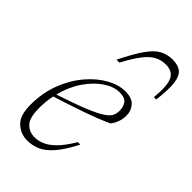

<svg xmlns="http://www.w3.org/2000/svg" viewBox="-212 -743 821 821"><g transform="rotate(45 198.0 -332.5)"><path d="M298 -138.5Q266.5 -77.5 238 -45.2Q209.5 -13 181.8 -1.5Q154 10 125 10Q85 10 55.8 -16.8Q26.5 -43.5 26.5 -108Q26.5 -180 49.5 -240Q72.5 -300 109.8 -344Q147 -388 190 -412Q233 -436 273.5 -436Q314 -436 332 -415.2Q350 -394.5 350 -366.5Q350 -326 325 -293.5Q275.5 -271 209.8 -248Q144 -225 70.5 -202Q62.5 -165 62.5 -126.5Q62.5 -65.5 83.8 -43.8Q105 -22 137.5 -22Q157 -22 179.8 -30.8Q202.5 -39.5 228.2 -64.8Q254 -90 283 -138.5ZM258.5 -415.5Q224 -415.5 187 -390.8Q150 -366 119.5 -321.5Q89 -277 74 -217.5Q159.5 -245.5 208.2 -265.5Q257 -285.5 279.8 -301Q302.5 -316.5 308.5 -330.2Q314.5 -344 314.5 -359.5Q314.5 -382.5 303.2 -399Q292 -415.5 258.5 -415.5ZM315 -639.5Q288 -639.5 265 -627.8Q242 -616 219 -586.5Q196 -557 168 -504.5H150.5Q184.5 -573.5 210.5 -610.2Q236.5 -647 262.2 -661Q288 -675 320 -675Q352.5 -675 371 -661Q389.5 -647 394.5 -610.2Q399.5 -573.5 391 -504.5H377Q384 -579 369.8 -609.2Q355.5 -639.5 315 -639.5Z"/></g></svg>

Font: Newsreader 16pt ExtraLight
Style: Italic
Weight: 275
Italic angle: -17°
Designer: Hugues Gentile
Foundry: Production Type
Version: Version 1.003; ttfautohint (v1.8.3)